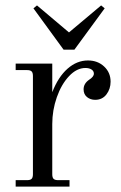

<svg xmlns="http://www.w3.org/2000/svg" viewBox="-20 -692 450 712"><path d="M173.8 -456.1V-350.1Q195.8 -406.7 230.5 -437.3Q265.1 -467.8 306.2 -467.8Q342.3 -467.8 366.2 -445.3Q390.1 -422.9 390.1 -389.2Q390.1 -362.3 374.8 -342Q359.4 -321.8 333 -321.8Q315.4 -321.8 302.7 -332Q290 -342.3 290 -360.8Q290 -381.8 310.1 -396Q328.1 -407.2 328.1 -418.9Q328.1 -428.7 319.3 -434.3Q310.5 -439.9 296.9 -439.9Q264.6 -439.9 236.1 -409.7Q207.5 -379.4 190.7 -331.3Q173.8 -283.2 173.8 -231.9V-45.9Q173.8 -33.7 178.7 -28.8Q183.6 -23.9 195.8 -23.9H237.8V0H38.1V-23.9H80.1Q92.3 -23.9 97.2 -28.8Q102.1 -33.7 102.1 -45.9V-410.2Q102.1 -422.4 97.2 -427.2Q92.3 -432.1 80.1 -432.1H38.1V-456.1ZM104 -661.1 117.2 -671.9 235.8 -571.8 355 -671.9 368.2 -661.1 255.9 -507.8H215.8Z"/></svg>

Font: Flanker Steampunk
Style: Regular
Weight: 400
Designer: Alexey Kryukov, Leonardo Di Lena
Foundry: Alexey Kryukov, Leonardo Di Lena
Version: 1.210